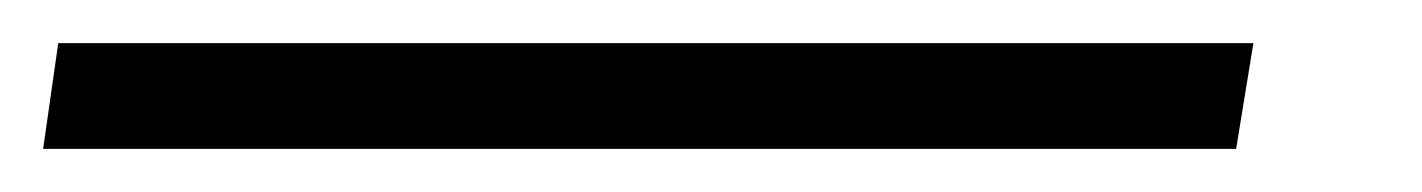

<svg xmlns="http://www.w3.org/2000/svg" viewBox="-58 64 659 89"><path d="M-31 84H523L515 133H-38Z"/></svg>

Font: Nebula Sans Book
Style: Regular
Weight: 400
Italic angle: -9°
Designer: Paul D. Hunt for Adobe (as Source Sans)
Foundry: Nebula Entertainment & Broadcasting LLC
Version: Version 1.010